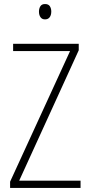

<svg xmlns="http://www.w3.org/2000/svg" viewBox="-20 -931 445 951"><path d="M379 0H30V-31L327 -678H45V-714H370V-682L75 -36H379ZM203 -911Q220 -911 227 -900Q234 -889 234 -874Q234 -856 226 -845.5Q218 -835 203 -835Q188 -835 180.5 -846Q173 -857 173 -873Q173 -889 180 -900Q187 -911 203 -911Z"/></svg>

Font: Noto Sans Kannada Condensed ExtraLight
Style: Regular
Weight: 200
Width: 3
Designer: Jelle Bosma - Monotype Design Team
Foundry: Monotype Imaging Inc.
Version: Version 2.005; ttfautohint (v1.8.4.7-5d5b)